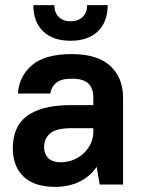

<svg xmlns="http://www.w3.org/2000/svg" viewBox="-20 -720 560 749"><path d="M195 9Q114 9 72 -31Q30 -71 30 -142Q30 -181 42.5 -212.5Q55 -244 82.5 -265.5Q110 -287 153.5 -298.5Q197 -310 260 -310H344V-340Q344 -376 324.5 -394.5Q305 -413 260 -413Q218 -413 199 -397Q180 -381 176 -355H50Q54 -422 104.5 -465.5Q155 -509 260 -509Q360 -509 410 -463Q460 -417 460 -340V0H369L357 -69Q331 -31 289.5 -11Q248 9 195 9ZM215 -87Q243 -87 266.5 -96.5Q290 -106 307 -122.5Q324 -139 334 -160Q344 -181 344 -205V-220H260Q200 -220 176 -200Q152 -180 152 -146Q152 -119 168.5 -103Q185 -87 215 -87ZM255 -561Q186 -561 148 -598Q110 -635 110 -700H192Q192 -671 209 -654Q226 -637 255 -637Q285 -637 302.5 -654Q320 -671 320 -700H400Q400 -635 362 -598Q324 -561 255 -561Z"/></svg>

Font: Retni Sans
Style: Bold
Weight: 700
Designer: Vitaly Kuzmin
Foundry: ParaType Ltd.
Version: Version 1.00;March 2, 2019;FontCreator 11.5.0.2425 64-bit; t